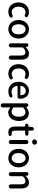

<svg xmlns="http://www.w3.org/2000/svg" viewBox="2139 -2968 1055 5373"><g transform="rotate(90 2666.5 -281.5)"><path d="M310.5 12.7Q196.3 12.7 122.1 -64Q47.9 -140.6 47.9 -274.4Q47.9 -340.8 69.8 -396.5Q91.8 -452.1 129.4 -488.3Q167 -524.4 216.3 -544.4Q265.6 -564.5 320.3 -564.5Q386.7 -564.5 443.4 -529.3Q460 -518.6 461.9 -499Q462.9 -496.1 462.9 -492.2Q462.9 -476.6 452.1 -463.9Q441.4 -449.2 421.9 -446.3Q418 -446.3 414.1 -446.3Q399.4 -446.3 385.7 -453.1Q356.4 -468.8 325.2 -468.8Q255.9 -468.8 211.4 -415Q167 -361.3 167 -274.4Q167 -187.5 210 -134.3Q252.9 -81.1 322.3 -81.1Q364.3 -81.1 405.3 -105.5Q417 -112.3 429.7 -112.3Q433.6 -112.3 438.5 -111.3Q456.1 -107.4 465.8 -92.8Q473.6 -81.1 473.6 -66.4Q473.6 -62.5 472.7 -57.6Q469.7 -38.1 453.1 -28.3Q387.7 12.7 310.5 12.7Z M540 -274.4Q540 -340.8 561.5 -396.5Q583 -452.1 618.7 -488.3Q654.3 -524.4 701.2 -544.4Q748 -564.5 799.3 -564.5Q850.6 -564.5 897 -544.4Q943.4 -524.4 979.5 -488.3Q1015.6 -452.1 1037.1 -396.5Q1058.6 -340.8 1058.6 -274.4Q1058.6 -208 1037.1 -152.8Q1015.6 -97.7 979.5 -62Q943.4 -26.4 897 -6.8Q850.6 12.7 799.3 12.7Q748 12.7 701.2 -6.8Q654.3 -26.4 618.7 -62Q583 -97.7 561.5 -152.8Q540 -208 540 -274.4ZM798.8 -81.1Q864.3 -81.1 902.3 -133.8Q940.4 -186.5 940.4 -274.4Q940.4 -362.3 902.3 -415.5Q864.3 -468.8 798.8 -468.8Q735.4 -468.8 697.3 -415.5Q659.2 -362.3 659.2 -274.4Q659.2 -186.5 697.3 -133.8Q735.4 -81.1 798.8 -81.1Z M1192.4 -56.6V-502.9Q1192.4 -522.5 1206.1 -536.1Q1219.7 -549.8 1239.3 -549.8Q1259.8 -549.8 1274.9 -536.6Q1290 -523.4 1292 -502.9L1294.9 -475.6Q1295.9 -473.6 1297.4 -473.6Q1298.8 -473.6 1299.8 -474.6Q1343.8 -517.6 1386.2 -541Q1428.7 -564.5 1480.5 -564.5Q1649.4 -564.5 1649.4 -345.7V-57.6Q1649.4 -33.2 1632.8 -16.6Q1616.2 0 1592.3 0Q1568.4 0 1551.3 -16.6Q1534.2 -33.2 1534.2 -57.6V-332Q1534.2 -403.3 1512.2 -434.1Q1490.2 -464.8 1441.4 -464.8Q1406.2 -464.8 1377.9 -448.7Q1349.6 -432.6 1311.5 -395.5Q1306.6 -389.6 1306.6 -382.8V-56.6Q1306.6 -33.2 1290 -16.6Q1273.4 0 1249.5 0Q1225.6 0 1209 -16.6Q1192.4 -33.2 1192.4 -56.6Z M2039.1 12.7Q1924.8 12.7 1850.6 -64Q1776.4 -140.6 1776.4 -274.4Q1776.4 -340.8 1798.3 -396.5Q1820.3 -452.1 1857.9 -488.3Q1895.5 -524.4 1944.8 -544.4Q1994.1 -564.5 2048.8 -564.5Q2115.2 -564.5 2171.9 -529.3Q2188.5 -518.6 2190.4 -499Q2191.4 -496.1 2191.4 -492.2Q2191.4 -476.6 2180.7 -463.9Q2169.9 -449.2 2150.4 -446.3Q2146.5 -446.3 2142.6 -446.3Q2127.9 -446.3 2114.3 -453.1Q2085 -468.8 2053.7 -468.8Q1984.4 -468.8 1939.9 -415Q1895.5 -361.3 1895.5 -274.4Q1895.5 -187.5 1938.5 -134.3Q1981.4 -81.1 2050.8 -81.1Q2092.8 -81.1 2133.8 -105.5Q2145.5 -112.3 2158.2 -112.3Q2162.1 -112.3 2167 -111.3Q2184.6 -107.4 2194.3 -92.8Q2202.1 -81.1 2202.1 -66.4Q2202.1 -62.5 2201.2 -57.6Q2198.2 -38.1 2181.6 -28.3Q2116.2 12.7 2039.1 12.7Z M2537.1 12.7Q2420.9 12.7 2344.7 -64.5Q2268.6 -141.6 2268.6 -274.4Q2268.6 -338.9 2289.6 -394.5Q2310.5 -450.2 2345.7 -486.8Q2380.9 -523.4 2425.8 -543.9Q2470.7 -564.5 2519.5 -564.5Q2627 -564.5 2685.5 -493.7Q2744.1 -422.9 2744.1 -302.7Q2744.1 -302.7 2744.1 -301.8Q2743.2 -278.3 2724.6 -261.7Q2706.1 -245.1 2680.7 -245.1H2388.7Q2381.8 -245.1 2382.8 -237.3Q2390.6 -162.1 2436 -119.6Q2481.4 -77.1 2551.8 -77.1Q2600.6 -77.1 2646.5 -97.7Q2656.2 -102.5 2666 -102.5Q2671.9 -102.5 2677.7 -100.6Q2694.3 -95.7 2703.1 -81.1Q2708 -71.3 2708 -60.5Q2708 -54.7 2707 -48.8Q2702.1 -32.2 2686.5 -24.4Q2615.2 12.7 2537.1 12.7ZM2381.8 -330.1Q2381.8 -324.2 2387.7 -324.2H2637.7Q2644.5 -324.2 2644.5 -331.1Q2644.5 -331.1 2644.5 -331.1Q2642.6 -399.4 2611.3 -436.5Q2580.1 -473.6 2521.5 -473.6Q2469.7 -473.6 2430.7 -436.5Q2381.8 -388.7 2381.8 -330.1Z M2872.1 168V-501Q2872.1 -520.5 2885.7 -534.2Q2899.4 -547.9 2918.9 -547.9Q2939.5 -547.9 2954.6 -534.7Q2969.7 -521.5 2972.7 -501L2974.6 -489.3Q2975.6 -487.3 2977.1 -487.3Q2978.5 -487.3 2979.5 -488.3Q3067.4 -561.5 3147.5 -561.5Q3251 -561.5 3308.1 -485.8Q3365.2 -410.2 3365.2 -281.2Q3365.2 -212.9 3345.7 -155.8Q3326.2 -98.6 3293 -62Q3259.8 -25.4 3217.3 -4.9Q3174.8 15.6 3127.9 15.6Q3058.6 15.6 2989.3 -42Q2987.3 -43 2985.4 -42Q2983.4 -41 2983.4 -39.1L2986.3 47.9V168Q2986.3 192.4 2969.7 209Q2953.1 225.6 2929.2 225.6Q2905.3 225.6 2888.7 209Q2872.1 192.4 2872.1 168ZM3106.4 -79.1Q3168 -79.1 3207 -132.3Q3246.1 -185.5 3246.1 -279.3Q3246.1 -465.8 3117.2 -465.8Q3058.6 -465.8 2991.2 -403.3Q2986.3 -398.4 2986.3 -391.6V-136.7Q2986.3 -129.9 2991.2 -125Q3047.9 -79.1 3106.4 -79.1Z M3687.5 12.7Q3598.6 12.7 3559.6 -37.6Q3520.5 -87.9 3520.5 -179.7V-450.2Q3520.5 -458 3512.7 -458H3483.4Q3464.8 -458 3452.6 -470.7Q3440.4 -483.4 3440.4 -501Q3440.4 -519.5 3452.6 -532.7Q3464.8 -545.9 3483.4 -546.9L3517.6 -549.8Q3525.4 -549.8 3525.4 -557.6L3534.2 -653.3Q3536.1 -673.8 3551.3 -688Q3566.4 -702.1 3586.9 -702.1Q3606.4 -702.1 3620.6 -688Q3634.8 -673.8 3634.8 -653.3V-557.6Q3634.8 -549.8 3642.6 -549.8H3732.4Q3751 -549.8 3764.6 -536.6Q3778.3 -523.4 3778.3 -504.4Q3778.3 -485.4 3764.6 -471.7Q3751 -458 3732.4 -458H3642.6Q3634.8 -458 3634.8 -450.2V-178.7Q3634.8 -128.9 3653.8 -104Q3672.9 -79.1 3714.8 -79.1Q3722.7 -79.1 3732.4 -80.1Q3736.3 -81.1 3740.2 -81.1Q3753.9 -81.1 3765.6 -74.2Q3780.3 -66.4 3784.2 -49.8Q3786.1 -43.9 3786.1 -38.1Q3786.1 -26.4 3780.3 -15.6Q3770.5 1 3752.9 4.9Q3717.8 12.7 3687.5 12.7Z M3897.5 -56.6V-493.2Q3897.5 -516.6 3914.1 -533.2Q3930.7 -549.8 3954.6 -549.8Q3978.5 -549.8 3995.1 -533.2Q4011.7 -516.6 4011.7 -493.2V-56.6Q4011.7 -33.2 3995.1 -16.6Q3978.5 0 3954.6 0Q3930.7 0 3914.1 -16.6Q3897.5 -33.2 3897.5 -56.6ZM3881.8 -720.7Q3881.8 -751 3902.3 -770Q3922.9 -789.1 3954.6 -789.1Q3986.3 -789.1 4007.3 -770Q4028.3 -751 4028.3 -720.7Q4028.3 -691.4 4007.3 -672.4Q3986.3 -653.3 3954.6 -653.3Q3922.9 -653.3 3902.3 -672.4Q3881.8 -691.4 3881.8 -720.7Z M4144.5 -274.4Q4144.5 -340.8 4166 -396.5Q4187.5 -452.1 4223.1 -488.3Q4258.8 -524.4 4305.7 -544.4Q4352.5 -564.5 4403.8 -564.5Q4455.1 -564.5 4501.5 -544.4Q4547.9 -524.4 4584 -488.3Q4620.1 -452.1 4641.6 -396.5Q4663.1 -340.8 4663.1 -274.4Q4663.1 -208 4641.6 -152.8Q4620.1 -97.7 4584 -62Q4547.9 -26.4 4501.5 -6.8Q4455.1 12.7 4403.8 12.7Q4352.5 12.7 4305.7 -6.8Q4258.8 -26.4 4223.1 -62Q4187.5 -97.7 4166 -152.8Q4144.5 -208 4144.5 -274.4ZM4403.3 -81.1Q4468.8 -81.1 4506.8 -133.8Q4544.9 -186.5 4544.9 -274.4Q4544.9 -362.3 4506.8 -415.5Q4468.8 -468.8 4403.3 -468.8Q4339.8 -468.8 4301.8 -415.5Q4263.7 -362.3 4263.7 -274.4Q4263.7 -186.5 4301.8 -133.8Q4339.8 -81.1 4403.3 -81.1Z M4796.9 -56.6V-502.9Q4796.9 -522.5 4810.5 -536.1Q4824.2 -549.8 4843.8 -549.8Q4864.3 -549.8 4879.4 -536.6Q4894.5 -523.4 4896.5 -502.9L4899.4 -475.6Q4900.4 -473.6 4901.9 -473.6Q4903.3 -473.6 4904.3 -474.6Q4948.2 -517.6 4990.7 -541Q5033.2 -564.5 5085 -564.5Q5253.9 -564.5 5253.9 -345.7V-57.6Q5253.9 -33.2 5237.3 -16.6Q5220.7 0 5196.8 0Q5172.9 0 5155.8 -16.6Q5138.7 -33.2 5138.7 -57.6V-332Q5138.7 -403.3 5116.7 -434.1Q5094.7 -464.8 5045.9 -464.8Q5010.7 -464.8 4982.4 -448.7Q4954.1 -432.6 4916 -395.5Q4911.1 -389.6 4911.1 -382.8V-56.6Q4911.1 -33.2 4894.5 -16.6Q4877.9 0 4854 0Q4830.1 0 4813.5 -16.6Q4796.9 -33.2 4796.9 -56.6Z"/></g></svg>

Font: Gen Jyuu Gothic P Medium
Style: Regular
Weight: 500
Designer: [Source Han Sans]
Ryoko NISHIZUKA  (kana & ideographs); Paul D. Hunt (Latin, Greek & Cyrillic); Wenlong ZHANG  (bopomofo
Version: Version 1.002.20150607